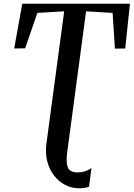

<svg xmlns="http://www.w3.org/2000/svg" viewBox="-20 -763 720 1035"><path d="M406.5 252Q366 252 331.2 233.8Q296.5 215.5 271.2 183Q246 150.5 234.8 107Q223.5 63.5 230 13L326 -702L181.5 -693.5L115.5 -502.5L56.5 -501.5L100 -743H680.5L655 -501.5L599.5 -501L587 -693.5L444 -702L342 60Q335 114.5 346.2 140.5Q357.5 166.5 399 166.5Q419.5 166.5 438 160.5Q456.5 154.5 473 143L460 243.5Q452 247 437.8 249.5Q423.5 252 406.5 252Z"/></svg>

Font: Merriweather 72pt Medium
Style: Italic
Weight: 500
Italic angle: -7.8°
Version: Version 2.101